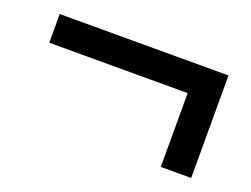

<svg xmlns="http://www.w3.org/2000/svg" viewBox="-60 -527 689 528"><g transform="rotate(20 285.0 -263.0)"><path d="M443 -113H532V-413H38V-329H443Z"/></g></svg>

Font: Noto Sans CJK KR Medium
Style: Regular
Weight: 500
Designer: Ryoko NISHIZUKA (kana & ideographs); Paul D. Hunt (Latin, Greek & Cyrillic); Wenlong ZHANG (bopomofo); Sandoll Communica
Foundry: Adobe Systems Incorporated
Version: Version 1.004;PS 1.004;hotconv 1.0.82;makeotf.lib2.5.63406